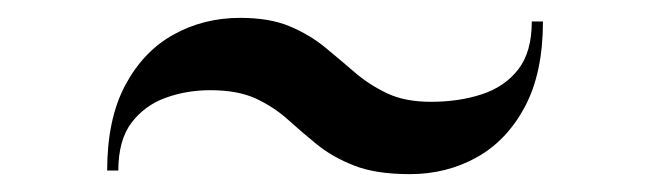

<svg xmlns="http://www.w3.org/2000/svg" viewBox="-20 -534 728 215"><path d="M439 -339Q401 -339 376.8 -348.5Q352.5 -358 335.2 -372Q318 -386 302.5 -400Q287 -414 266.8 -423.5Q246.5 -433 215.5 -433Q189 -433 165.5 -424.5Q142 -416 127.2 -396.5Q112.5 -377 112.5 -343H100Q100 -400.5 120.2 -438.5Q140.5 -476.5 174.2 -495.2Q208 -514 249 -514Q282 -514 304.5 -504.5Q327 -495 344 -481Q361 -467 377.2 -453Q393.5 -439 413.5 -429.5Q433.5 -420 462.5 -420Q494 -420 519.8 -428.5Q545.5 -437 560.5 -456.5Q575.5 -476 575.5 -510H588Q588 -452.5 567.8 -414.5Q547.5 -376.5 513.8 -357.8Q480 -339 439 -339Z"/></svg>

Font: Bodoni Moda 18pt Medium
Style: Regular
Weight: 500
Designer: Owen Earl
Foundry: indestructible type
Version: Version 2.004